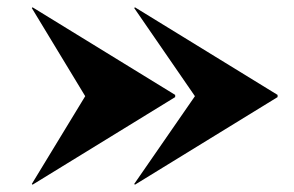

<svg xmlns="http://www.w3.org/2000/svg" viewBox="-20 -650 804 525"><path d="M349 -145 347 -147 513 -387 347 -628 349 -630 739 -390.5V-384.5ZM69 -145 67 -147 213 -387 67 -628 69 -630 459 -390.5V-384.5Z"/></svg>

Font: Bodoni Moda 48pt Black
Style: Regular
Weight: 900
Designer: Owen Earl
Foundry: indestructible type
Version: Version 2.004